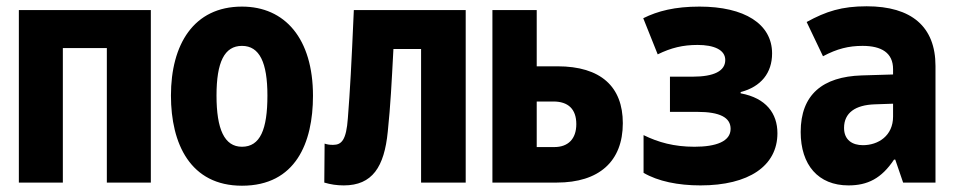

<svg xmlns="http://www.w3.org/2000/svg" viewBox="-20 -581 3040 611"><path d="M40 0H180V-428H320V0H460V-549H40Z M750 10C921 10 976 -127 976 -276C976 -458 887 -560 750 -560C596 -560 524 -439 524 -277C524 -123 586 10 750 10ZM750 -114C694 -114 669 -170 669 -277C669 -383 694 -435 750 -435C806 -435 831 -382 831 -277C831 -169 808 -114 750 -114Z M1074 9C1165 9 1203 -50 1214 -162C1223 -249 1226 -313 1232 -425H1320V0H1462V-549H1106C1098 -366 1094 -295 1087 -205C1082 -135 1067 -120 1040 -120C1029 -120 1022 -121 1013 -124L1012 0C1032 6 1052 9 1074 9Z M1547 0H1752C1886 0 1962 -67 1962 -189C1962 -305 1892 -370 1754 -370H1688V-549H1547ZM1688 -113V-258H1741C1788 -258 1814 -234 1814 -186C1814 -139 1788 -113 1744 -113Z M2209 9C2363 9 2454 -53 2454 -157C2454 -220 2418 -269 2337 -284V-288C2402 -305 2437 -349 2437 -411C2437 -505 2349 -560 2206 -560C2128 -560 2073 -546 2027 -523L2073 -408C2116 -429 2153 -438 2200 -438C2251 -438 2288 -423 2288 -390C2288 -355 2252 -337 2184 -337H2112V-225H2199C2271 -225 2305 -207 2305 -171C2305 -131 2259 -114 2190 -114C2125 -114 2075 -128 2028 -151V-31C2074 -4 2138 9 2209 9Z M2680 9C2741 9 2785 -13 2825 -73H2829L2854 0H2957V-371C2957 -496 2881 -561 2738 -561C2659 -561 2609 -545 2547 -511L2599 -402C2644 -426 2681 -435 2725 -435C2785 -435 2822 -413 2822 -361V-344L2722 -341C2598 -337 2528 -280 2528 -161C2528 -56 2584 9 2680 9ZM2726 -119C2693 -119 2666 -135 2666 -174C2666 -222 2702 -247 2764 -249L2822 -251V-210C2822 -149 2775 -119 2726 -119Z"/></svg>

Font: Noto Sans Mono ExtraCondensed ExtraBold
Style: Regular
Weight: 800
Width: 2
Designer: Monotype Design Team
Foundry: Monotype Imaging Inc.
Version: Version 2.014